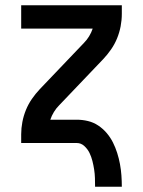

<svg xmlns="http://www.w3.org/2000/svg" viewBox="-20 -540 540 725"><path d="M339 165Q339 149 338.5 132.5Q338 116 335.5 100Q333 84 329 68Q325 52 318 37.5Q311 23 298.5 11.5Q286 0 270 0H60V-33Q60 -56 64.5 -79.5Q69 -103 78 -125Q87 -147 100.5 -166.5Q114 -186 130 -203L297 -378Q308 -389 316.5 -403Q325 -417 330 -432H60V-520H440V-488Q440 -464 435.5 -440.5Q431 -417 422 -395Q413 -373 399.5 -353.5Q386 -334 370 -317L203 -142Q192 -131 183.5 -117Q175 -103 170 -88H270Q291 -88 312 -83Q333 -78 351 -66Q369 -54 383 -37.5Q397 -21 406.5 -2Q416 17 422.5 37.5Q429 58 433 79.5Q437 101 438.5 122.5Q440 144 440 165Z"/></svg>

Font: Iosevka Curly Semibold
Style: Regular
Weight: 600
Monospace: yes
Designer: Belleve Invis
Foundry: Belleve Invis
Version: Version 22.1.2; ttfautohint (v1.8.4)